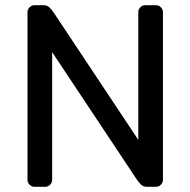

<svg xmlns="http://www.w3.org/2000/svg" viewBox="-20 -720 734 740"><path d="M546 0Q532 0 522.5 -9.5Q513 -19 506 -30L181 -519V-27Q181 -16 173 -8Q165 0 154 0H113Q102 0 94 -8Q86 -16 86 -27V-673Q86 -684 94 -692Q102 -700 113 -700H148Q162 -700 171.5 -690.5Q181 -681 188 -670L513 -181V-673Q513 -684 521 -692Q529 -700 540 -700H581Q592 -700 600 -692Q608 -684 608 -673V-27Q608 -16 600 -8Q592 0 581 0Z"/></svg>

Font: Rubik
Style: Regular
Weight: 400
Designer: Hubert & Fischer
Foundry: Hubert & Fischer
Version: Version 1.002; ttfautohint (v1.6)